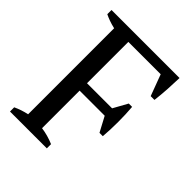

<svg xmlns="http://www.w3.org/2000/svg" viewBox="-196 -818 936 936"><g transform="rotate(45 272.0 -350.0)"><path d="M197 -53Q241 -47 283 -29V0H29V-29Q46 -37 64 -43Q82 -49 101 -53V-646Q79 -651 61 -657.5Q43 -664 29 -671V-700H498Q497 -661 494.5 -620Q492 -579 487 -538H461L420 -648H197V-363H370L411 -437H434Q436 -414 437 -388.5Q438 -363 438 -337Q438 -310 437 -284Q436 -258 434 -235H411L370 -312H197Z"/></g></svg>

Font: PTSerif
Style: Regular
Weight: 400
Designer: A.Korolkova, O.Umpeleva, V.Yefimov
Foundry: ParaType Ltd
Version: Version 1.000W OFL; ttfautohint (v1.2) -l 8 -r 50 -G 200 -x 